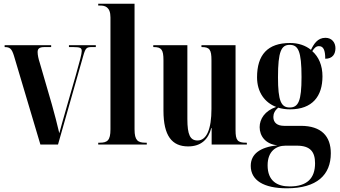

<svg xmlns="http://www.w3.org/2000/svg" viewBox="-20 -780 1832 1036"><path d="M55 -480 198 0H293L429 -478C442 -525 449 -526 479 -526H497V-536H352V-526H375C415 -526 421 -521 421 -504C421 -490 411 -451 389 -374L343 -214C321 -138 308 -91 300 -61C289 -107 274 -168 260 -216L194 -443C188 -461 183 -483 183 -499C183 -517 192 -526 220 -526H256V-536H5V-526C33 -526 43 -518 55 -480Z M510 0H772V-10H765C724 -10 706 -22 706 -82V-760H510V-750H521C545 -750 576 -744 576 -686V-82C576 -22 559 -10 518 -10H510Z M995 10C1065 10 1104 -28 1120 -89H1122V0H1312V-10H1308C1262 -10 1251 -22 1251 -78V-536H1067V-526H1069C1111 -526 1121 -512 1121 -455V-192C1121 -84 1095 -22 1046 -22C1006 -22 991 -53 991 -138V-536H807V-526H810C851 -526 862 -512 862 -455V-183C862 -47 908 10 995 10Z M1528 236C1690 236 1765 164 1765 47C1765 -45 1714 -101 1603 -101H1513C1476 -101 1455 -118 1455 -149C1455 -167 1463 -184 1481 -199C1501 -193 1523 -190 1545 -190C1666 -190 1720 -261 1720 -368C1720 -427 1700 -473 1665 -504C1677 -523 1687 -531 1701 -531C1725 -531 1735 -510 1735 -463C1775 -463 1790 -489 1790 -520C1790 -550 1771 -576 1736 -576C1693 -576 1673 -542 1658 -511C1628 -535 1590 -548 1545 -548C1424 -548 1367 -484 1367 -363C1367 -281 1410 -226 1470 -203C1409 -182 1381 -138 1381 -94C1381 -47 1412 -2 1477 4C1383 14 1333 51 1333 115C1333 193 1403 236 1528 236ZM1543 -200C1497 -200 1480 -235 1480 -363C1480 -503 1498 -538 1543 -538C1589 -538 1607 -505 1607 -364C1607 -235 1590 -200 1543 -200ZM1543 226C1475 226 1424 196 1424 112C1424 35 1471 6 1520 6H1582C1655 6 1680 40 1680 101C1680 182 1637 226 1543 226Z"/></svg>

Font: Noto Serif Display ExtraCondensed
Style: Bold
Weight: 700
Width: 2
Designer: Monotype Design Team
Foundry: Monotype Imaging Inc.
Version: Version 2.009